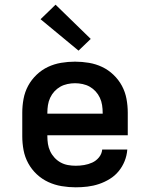

<svg xmlns="http://www.w3.org/2000/svg" viewBox="-20 -791 640 819"><path d="M303 8Q273 8 243 3Q213 -2 186 -14.5Q159 -27 137 -47.5Q115 -68 100.5 -94.5Q86 -121 80.5 -150.5Q75 -180 75 -210V-310Q75 -340 80.5 -369.5Q86 -399 100 -425Q114 -451 136 -472Q158 -493 184.5 -505.5Q211 -518 240.5 -523Q270 -528 300 -528Q330 -528 359.5 -523Q389 -518 415.5 -505.5Q442 -493 464 -472Q486 -451 500 -425Q514 -399 519.5 -369.5Q525 -340 525 -310V-214H182V-210Q182 -193 184.5 -177Q187 -161 194 -146Q201 -131 212.5 -118.5Q224 -106 238.5 -98Q253 -90 269.5 -87Q286 -84 303 -84Q321 -84 339 -87Q357 -90 373.5 -97.5Q390 -105 402 -119.5Q414 -134 416 -153H523Q521 -127 511.5 -103.5Q502 -80 486 -60.5Q470 -41 448 -27.5Q426 -14 402 -6Q378 2 353 5Q328 8 303 8ZM182 -306H418V-310Q418 -326 415.5 -342.5Q413 -359 406 -374Q399 -389 388 -401Q377 -413 363 -421Q349 -429 332.5 -432.5Q316 -436 300 -436Q284 -436 267.5 -432.5Q251 -429 237 -421Q223 -413 212 -401Q201 -389 194 -374Q187 -359 184.5 -342.5Q182 -326 182 -310ZM315 -575 153 -709 217 -771 367 -625Z"/></svg>

Font: Iosevka SS04 Semibold Extended
Style: Regular
Weight: 600
Width: 7
Monospace: yes
Designer: Belleve Invis
Foundry: Belleve Invis
Version: Version 19.0.0; ttfautohint (v1.8.4)